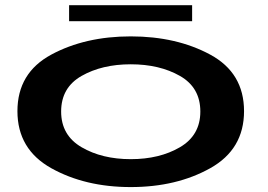

<svg xmlns="http://www.w3.org/2000/svg" viewBox="-20 -736 1059 760"><path d="M497.5 4.5Q678.5 4.5 812.2 -70.2Q946 -145 946 -296Q946 -447.5 812.2 -519.8Q678.5 -592 497.5 -592Q317 -592 183 -519.8Q49 -447.5 49 -296Q49 -145 183 -70.2Q317 4.5 497.5 4.5ZM497.5 -106Q384 -106 303 -153.2Q222 -200.5 222 -294.5Q222 -389.5 303 -435.5Q384 -481.5 497.5 -481.5Q611.5 -481.5 692.2 -435.5Q773 -389.5 773 -294.5Q773 -200.5 692.2 -153.2Q611.5 -106 497.5 -106ZM253.5 -652H740.5V-715.5H253.5Z"/></svg>

Font: Anybody ExtraExpanded SemiBold
Style: Regular
Weight: 600
Width: 8
Version: Version 1.113;gftools[0.9.25]